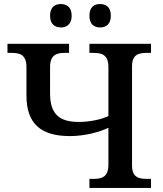

<svg xmlns="http://www.w3.org/2000/svg" viewBox="-20 -931 805 951"><path d="M476 -795C505 -795 529 -811 529 -853C529 -896 505 -911 476 -911C446 -911 423 -896 423 -853C423 -811 446 -795 476 -795ZM282 -795C310 -795 335 -811 335 -853C335 -896 310 -911 282 -911C252 -911 228 -896 228 -853C228 -811 252 -795 282 -795ZM423 0H728V-45H707C667 -45 634 -53 634 -111V-603C634 -661 667 -669 707 -669H728V-714H423V-669H443C484 -669 517 -660 517 -599V-356C481 -339 423 -327 370 -327C274 -327 228 -366 228 -468V-599C228 -660 261 -669 301 -669H322V-714H17V-669H38C78 -669 111 -660 111 -599V-458C111 -315 186 -257 326 -257C404 -257 474 -278 517 -298V-115C517 -54 484 -45 443 -45H423Z"/></svg>

Font: Noto Serif Medium
Style: Regular
Weight: 500
Designer: Monotype Design Team
Foundry: Monotype Imaging Inc.
Version: Version 2.013